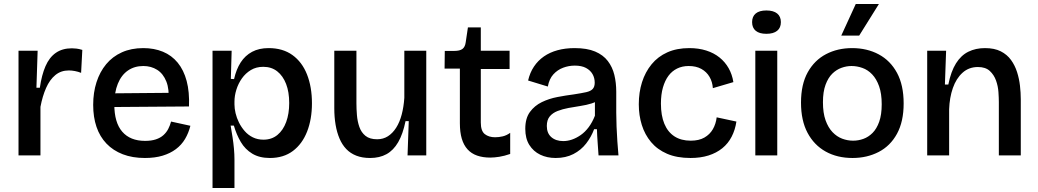

<svg xmlns="http://www.w3.org/2000/svg" viewBox="-20 -772 5157 954"><path d="M72 0V-270V-520H167L161 -336H178Q187 -399 206 -443Q225 -487 257.5 -509.5Q290 -532 337 -532Q348 -532 360.5 -530.5Q373 -529 389 -524L383 -410Q368 -416 352 -419Q336 -422 322 -422Q283 -422 255 -399Q227 -376 209 -335Q191 -294 181 -241V0Z M700 13Q638 13 590 -5.5Q542 -24 509 -58.5Q476 -93 459.5 -141.5Q443 -190 443 -251Q443 -312 459.5 -363.5Q476 -415 507.5 -453Q539 -491 585.5 -512Q632 -533 692 -533Q746 -533 789.5 -515Q833 -497 863 -460.5Q893 -424 907.5 -369.5Q922 -315 919 -243L512 -240V-308L853 -311L817 -270Q822 -328 806.5 -367Q791 -406 761 -425Q731 -444 692 -444Q648 -444 615.5 -421.5Q583 -399 565.5 -356Q548 -313 548 -253Q548 -163 587.5 -117.5Q627 -72 701 -72Q732 -72 754.5 -79.5Q777 -87 792 -100.5Q807 -114 816 -131.5Q825 -149 830 -168L926 -147Q917 -111 899.5 -81.5Q882 -52 854 -31Q826 -10 788 1.5Q750 13 700 13Z M1036 162V-262V-520H1131L1127 -380L1143 -379Q1154 -428 1176 -462Q1198 -496 1232.5 -514.5Q1267 -533 1315 -533Q1385 -533 1433 -498.5Q1481 -464 1505.5 -402Q1530 -340 1530 -259Q1530 -180 1506 -118.5Q1482 -57 1435.5 -22Q1389 13 1321 13Q1269 13 1233.5 -8.5Q1198 -30 1176.5 -66.5Q1155 -103 1142 -148H1126Q1131 -119 1135.5 -90Q1140 -61 1142.5 -33Q1145 -5 1145 21V162ZM1289 -78Q1330 -78 1358.5 -101.5Q1387 -125 1402 -166Q1417 -207 1417 -260Q1417 -315 1401.5 -355Q1386 -395 1357.5 -417.5Q1329 -440 1288 -440Q1253 -440 1226.5 -424Q1200 -408 1182 -382.5Q1164 -357 1154.5 -326.5Q1145 -296 1145 -267V-253Q1145 -233 1150.5 -209.5Q1156 -186 1167.5 -163Q1179 -140 1196 -120.5Q1213 -101 1236.5 -89.5Q1260 -78 1289 -78Z M1819 13Q1780 13 1750.5 1.5Q1721 -10 1700.5 -31.5Q1680 -53 1667 -83.5Q1654 -114 1647.5 -152Q1641 -190 1641 -234V-520H1751V-259Q1751 -231 1753.5 -200Q1756 -169 1765.5 -141.5Q1775 -114 1796 -97Q1817 -80 1854 -80Q1884 -80 1907.5 -95Q1931 -110 1948.5 -137.5Q1966 -165 1976 -203Q1986 -241 1989 -286V-520H2098V-219V0H2005L2011 -170H1995Q1982 -106 1958.5 -65.5Q1935 -25 1900.5 -6Q1866 13 1819 13Z M2416 11Q2379 11 2350.5 1Q2322 -9 2303 -30Q2284 -51 2274.5 -83Q2265 -115 2265 -160V-431H2189L2190 -519H2237Q2265 -519 2278 -529Q2291 -539 2294 -562L2305 -636H2369V-520H2512V-429H2369V-163Q2369 -121 2389 -105.5Q2409 -90 2440 -90Q2459 -90 2478 -94.5Q2497 -99 2515 -112V-7Q2486 3 2461 7Q2436 11 2416 11Z M2741 13Q2698 13 2664 -3.5Q2630 -20 2610 -52Q2590 -84 2590 -132Q2590 -184 2613 -215.5Q2636 -247 2672 -264.5Q2708 -282 2750 -290Q2792 -298 2831 -303Q2870 -309 2892.5 -314Q2915 -319 2925 -330Q2935 -341 2935 -361Q2935 -385 2924 -404Q2913 -423 2891.5 -434.5Q2870 -446 2836 -446Q2806 -446 2778 -435.5Q2750 -425 2729.5 -402.5Q2709 -380 2702 -342L2604 -372Q2613 -411 2633 -441Q2653 -471 2682.5 -491.5Q2712 -512 2750.5 -522.5Q2789 -533 2835 -533Q2897 -533 2937 -516Q2977 -499 3000 -469Q3023 -439 3032.5 -400Q3042 -361 3042 -316V-212Q3042 -180 3043.5 -143Q3045 -106 3047.5 -69.5Q3050 -33 3053 0H2954Q2952 -31 2949.5 -64Q2947 -97 2946 -130H2932Q2918 -92 2892.5 -59Q2867 -26 2829 -6.5Q2791 13 2741 13ZM2779 -71Q2800 -71 2822 -78.5Q2844 -86 2865.5 -101Q2887 -116 2905 -140Q2923 -164 2936 -197V-285L2961 -281Q2945 -266 2919.5 -258Q2894 -250 2864 -245.5Q2834 -241 2804.5 -235.5Q2775 -230 2750.5 -220.5Q2726 -211 2711.5 -193.5Q2697 -176 2697 -146Q2697 -110 2719.5 -90.5Q2742 -71 2779 -71Z M3411 13Q3343 13 3294.5 -8Q3246 -29 3215 -66Q3184 -103 3169 -151Q3154 -199 3154 -254Q3154 -313 3170 -363.5Q3186 -414 3217.5 -452.5Q3249 -491 3296 -512Q3343 -533 3405 -533Q3451 -533 3489 -521Q3527 -509 3555 -486.5Q3583 -464 3600.5 -433Q3618 -402 3624 -364L3522 -334Q3520 -365 3505.5 -390Q3491 -415 3465 -429.5Q3439 -444 3402 -444Q3370 -444 3344.5 -431.5Q3319 -419 3301.5 -395.5Q3284 -372 3274 -337.5Q3264 -303 3264 -257Q3264 -198 3281 -157Q3298 -116 3331 -94.5Q3364 -73 3412 -73Q3453 -73 3480 -88.5Q3507 -104 3522 -130Q3537 -156 3541 -189L3639 -168Q3633 -127 3615.5 -93Q3598 -59 3569 -35.5Q3540 -12 3500.5 0.5Q3461 13 3411 13Z M3733 0V-520H3842V0ZM3788 -604Q3753 -604 3735 -619Q3717 -634 3717 -662Q3717 -690 3735 -705Q3753 -720 3788 -720Q3823 -720 3841.5 -705Q3860 -690 3860 -662Q3860 -634 3841.5 -619Q3823 -604 3788 -604Z M4216 13Q4140 13 4082.5 -19Q4025 -51 3992.5 -112Q3960 -173 3960 -262Q3960 -353 3993.5 -413Q4027 -473 4084.5 -503Q4142 -533 4214 -533Q4288 -533 4346 -502Q4404 -471 4437 -410Q4470 -349 4470 -258Q4470 -168 4437 -107.5Q4404 -47 4346 -17Q4288 13 4216 13ZM4219 -73Q4245 -73 4270 -82Q4295 -91 4315.5 -111.5Q4336 -132 4348.5 -167Q4361 -202 4361 -254Q4361 -307 4348 -343.5Q4335 -380 4313.5 -402.5Q4292 -425 4265 -434.5Q4238 -444 4211 -444Q4186 -444 4161 -435Q4136 -426 4115.5 -406Q4095 -386 4082 -351Q4069 -316 4069 -264Q4069 -211 4082 -174.5Q4095 -138 4116.5 -115.5Q4138 -93 4164.5 -83Q4191 -73 4219 -73ZM4249 -595H4160L4232 -752H4347Z M4587 0V-315V-520H4681L4675 -352H4692Q4705 -417 4730 -457Q4755 -497 4791.5 -515Q4828 -533 4874 -533Q4921 -533 4952.5 -517Q4984 -501 5003.5 -474Q5023 -447 5033.5 -414Q5044 -381 5048 -346Q5052 -311 5052 -279V0H4943V-265Q4943 -285 4941 -314.5Q4939 -344 4929 -372Q4919 -400 4898 -419.5Q4877 -439 4839 -439Q4794 -439 4762.5 -410.5Q4731 -382 4714.5 -334.5Q4698 -287 4696 -229V0Z"/></svg>

Font: Bricolage Grotesque 48pt Condensed ExtraBold Medium
Style: Regular
Weight: 500
Version: Version 1.000;gftools[0.9.30]